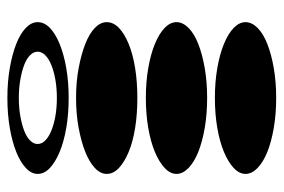

<svg xmlns="http://www.w3.org/2000/svg" viewBox="-144 -627 768 520"><g transform="rotate(90 240.0 -367.0)"><path d="M40 -85Q40 -103 55.5 -118Q71 -133 99 -144.5Q127 -156 164.5 -162.5Q202 -169 245 -169Q289 -169 326.5 -162.5Q364 -156 391.5 -144.5Q419 -133 435 -118Q451 -103 451 -85Q451 -68 435 -53Q419 -38 391.5 -27Q364 -16 326.5 -9.5Q289 -3 245 -3Q202 -3 164.5 -9.5Q127 -16 99 -27Q71 -38 55.5 -53Q40 -68 40 -85ZM120 -85Q120 -74 129.5 -64.5Q139 -55 156 -48.5Q173 -42 196 -38Q219 -34 245 -34Q272 -34 294.5 -38Q317 -42 334 -48.5Q351 -55 360.5 -64.5Q370 -74 370 -85Q370 -96 360.5 -105.5Q351 -115 334 -122Q317 -129 294.5 -133Q272 -137 245 -137Q219 -137 196 -133Q173 -129 156 -122Q139 -115 129.5 -105.5Q120 -96 120 -85ZM40 -272Q40 -290 55.5 -305Q71 -320 99 -331.5Q127 -343 164.5 -349Q202 -355 245 -355Q289 -355 326.5 -349Q364 -343 391.5 -331.5Q419 -320 435 -305Q451 -290 451 -272Q451 -255 435 -240Q419 -225 391.5 -214Q364 -203 326.5 -196Q289 -189 245 -189Q202 -189 164.5 -196Q127 -203 99 -214Q71 -225 55.5 -240Q40 -255 40 -272ZM40 -461Q40 -478 55.5 -493.5Q71 -509 99 -520Q127 -531 164.5 -537.5Q202 -544 245 -544Q289 -544 326.5 -537.5Q364 -531 391.5 -520Q419 -509 435 -493.5Q451 -478 451 -461Q451 -444 435 -429Q419 -414 391.5 -402.5Q364 -391 326.5 -384.5Q289 -378 245 -378Q202 -378 164.5 -384.5Q127 -391 99 -402.5Q71 -414 55.5 -429Q40 -444 40 -461ZM40 -648Q40 -665 55.5 -680.5Q71 -696 99 -707Q127 -718 164.5 -724.5Q202 -731 245 -731Q289 -731 326.5 -724.5Q364 -718 391.5 -707Q419 -696 435 -680.5Q451 -665 451 -648Q451 -631 435 -616Q419 -601 391.5 -589.5Q364 -578 326.5 -571.5Q289 -565 245 -565Q202 -565 164.5 -571.5Q127 -578 99 -589.5Q71 -601 55.5 -616Q40 -631 40 -648Z"/></g></svg>

Font: binaryvertical115
Style: Book
Weight: 400
Designer: Jelle Bosma - Monotype Design Team
Foundry: Monotype Imaging Inc.
Version: Version 2.003